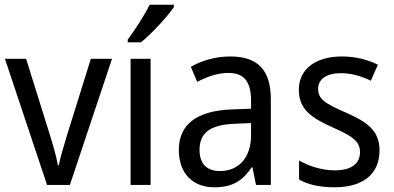

<svg xmlns="http://www.w3.org/2000/svg" viewBox="-20 -786 1674 816"><path d="M180 0H277L456 -536H366L265 -212C252 -168 235 -113 230 -84H226C220 -121 203 -177 190 -219L91 -536H1Z M719 -756V-766H616C594 -721 555 -661 523 -618V-606H579C624 -642 694 -718 719 -756ZM620 0V-536H535V0Z M959 -546C895 -546 836 -528 791 -502L818 -438C860 -460 904 -476 951 -476C1014 -476 1047 -443 1047 -357V-324L967 -321C815 -316 740 -256 740 -149C740 -49 799 10 891 10C968 10 1010 -17 1050 -75H1053L1068 0H1131V-364C1131 -486 1078 -546 959 -546ZM979 -260 1047 -263V-213C1047 -111 991 -59 914 -59C862 -59 828 -87 828 -149C828 -218 868 -256 979 -260Z M1593 -147C1593 -231 1540 -268 1451 -307C1362 -346 1332 -364 1332 -409C1332 -449 1367 -475 1429 -475C1474 -475 1517 -462 1556 -443L1586 -511C1541 -533 1491 -546 1433 -546C1324 -546 1250 -494 1250 -405C1250 -319 1306 -284 1397 -243C1485 -205 1510 -181 1510 -140C1510 -92 1476 -62 1402 -62C1346 -62 1288 -82 1251 -104V-23C1288 -2 1336 10 1402 10C1520 10 1593 -44 1593 -147Z"/></svg>

Font: Noto Sans Lao UI SemCond
Style: Regular
Weight: 400
Width: 4
Designer: Monotype Design Team
Foundry: Monotype Imaging Inc.
Version: Version 2.000